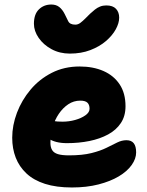

<svg xmlns="http://www.w3.org/2000/svg" viewBox="-20 -819 651 849"><path d="M298 10Q229 10 179 -6Q129 -22 97 -52Q65 -82 49.5 -122Q34 -162 34 -210Q34 -265 55 -320.5Q76 -376 115 -422.5Q154 -469 209 -497Q264 -525 332 -525Q392 -525 437.5 -505Q483 -485 509 -446Q535 -407 535 -349Q535 -306 514.5 -275Q494 -244 458 -224.5Q422 -205 375.5 -195.5Q329 -186 276 -186Q224 -186 193.5 -207Q163 -228 163 -256Q163 -271 170 -278.5Q177 -286 193 -286Q204 -286 218.5 -283.5Q233 -281 257 -281Q285 -281 312 -288.5Q339 -296 357.5 -309Q376 -322 376 -338Q376 -356 366.5 -365Q357 -374 335 -374Q306 -374 282 -358Q258 -342 240 -315.5Q222 -289 212.5 -255.5Q203 -222 203 -187Q203 -168 210.5 -155.5Q218 -143 236 -137.5Q254 -132 285 -132Q344 -132 384 -142Q424 -152 451 -165.5Q478 -179 498.5 -189Q519 -199 539 -199Q561 -199 571.5 -185.5Q582 -172 582 -145Q582 -117 562 -89Q542 -61 505 -39Q468 -17 415.5 -3.5Q363 10 298 10ZM289 -582Q244 -582 208 -601.5Q172 -621 151 -651.5Q130 -682 130 -714Q130 -756 152 -777.5Q174 -799 207 -799Q228 -799 242 -788Q256 -777 266 -757Q274 -741 281.5 -725.5Q289 -710 313 -710Q325 -710 335.5 -718Q346 -726 357 -737Q368 -748 378 -758Q389 -768 399.5 -776.5Q410 -785 422.5 -790Q435 -795 450 -795Q479 -795 493 -780Q507 -765 507 -741Q507 -717 492 -689.5Q477 -662 448.5 -637.5Q420 -613 379.5 -597.5Q339 -582 289 -582Z"/></svg>

Font: Shantell Sans ExtraBold
Style: Regular
Weight: 800
Designer: Stephen Nixon, Anya Danilova, Shantell Martin
Foundry: Arrow Type
Version: Version 1.011;[c5ecc13dd]